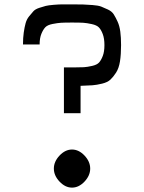

<svg xmlns="http://www.w3.org/2000/svg" viewBox="-20 -770 658 877"><path d="M272 -253V-462H314Q347 -462 363 -463Q379 -464 401 -469Q423 -474 432.5 -484.5Q442 -495 449.5 -514.5Q457 -534 457 -564Q457 -594 449.5 -614Q442 -634 432 -644.5Q422 -655 399 -660Q376 -665 360 -666Q344 -667 309 -667Q275 -667 259 -666Q243 -665 220 -660.5Q197 -656 187 -645.5Q177 -635 169 -615.5Q161 -596 161 -567H85Q85 -597 88.5 -621.5Q92 -646 97 -664Q102 -682 113 -695.5Q124 -709 132.5 -718.5Q141 -728 159 -734Q177 -740 189 -743Q201 -746 225.5 -748Q250 -750 264.5 -750Q279 -750 309 -750Q343 -750 359.5 -749.5Q376 -749 402.5 -747Q429 -745 442 -740Q455 -735 473 -726.5Q491 -718 499.5 -704.5Q508 -691 517 -671.5Q526 -652 529.5 -625.5Q533 -599 533 -564Q533 -521 528 -489.5Q523 -458 510 -438Q497 -418 484 -406Q471 -394 446.5 -388Q422 -382 402.5 -380.5Q383 -379 348 -378V-253ZM366 59.5Q340 87 309 87Q278 87 252 59.5Q226 32 226 0Q226 -32 252 -59.5Q278 -87 309 -87Q340 -87 366 -59.5Q392 -32 392 0Q392 32 366 59.5Z"/></svg>

Font: Hermit Light
Style: Regular
Weight: 300
Designer: Pablo Caro
Version: Version 2.000;PS 002.000;hotconv 1.0.88;makeotf.lib2.5.64775